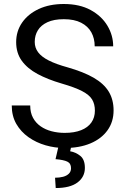

<svg xmlns="http://www.w3.org/2000/svg" viewBox="-20 -741 634 974"><path d="M461.4 -179.7Q461.4 -212.9 447.3 -236.3Q433.1 -259.8 396.5 -278.8Q359.9 -297.9 292.5 -317.4Q222.2 -337.9 170.4 -365.7Q118.7 -393.6 90.3 -432.9Q62 -472.2 62 -527.3Q62 -582.5 92 -626.2Q122.1 -669.9 176.5 -695.3Q231 -720.7 303.7 -720.7Q383.8 -720.7 439.7 -690.2Q495.6 -659.7 524.9 -610.6Q554.2 -561.5 554.2 -505.9H460.4Q460.4 -545.9 443.4 -576.9Q426.3 -607.9 391.6 -625.7Q356.9 -643.6 303.7 -643.6Q253.4 -643.6 220.7 -628.4Q188 -613.3 172.1 -587.4Q156.2 -561.5 156.2 -528.3Q156.2 -498.5 173.6 -475.6Q190.9 -452.6 227.5 -434.1Q264.2 -415.5 322.8 -399.4Q403.3 -376.5 455.1 -346.7Q506.8 -316.9 531.5 -276.4Q556.2 -235.8 556.2 -180.7Q556.2 -123 525.4 -80.1Q494.6 -37.1 439 -13.7Q383.3 9.8 308.1 9.8Q258.8 9.8 211.2 -3.9Q163.6 -17.6 124.8 -44.9Q85.9 -72.3 62.7 -112.5Q39.6 -152.8 39.6 -206.1H133.3Q133.3 -169.4 147.5 -143.3Q161.6 -117.2 186.3 -100.1Q210.9 -83 242.4 -75Q273.9 -66.9 308.1 -66.9Q357.4 -66.9 391.6 -80.6Q425.8 -94.2 443.6 -119.6Q461.4 -145 461.4 -179.7ZM276.9 0.5H341.8L335.9 26.4Q364.3 31.2 387.5 49.8Q410.6 68.4 410.6 110.8Q410.6 156.7 373 184.8Q335.4 212.9 262.7 212.9L259.3 160.6Q281.7 160.6 300 155.8Q318.4 150.9 329.3 140.1Q340.3 129.4 340.3 112.3Q340.3 87.9 321.5 78.9Q302.7 69.8 261.7 66.4Z"/></svg>

Font: Vazirmatn
Style: Regular
Weight: 400
Designer: Saber Rastikerdar
Foundry: Saber Rastikerdar
Version: Version 33.003;September 2, 2022;FontCreator 14.0.0.2862 64-